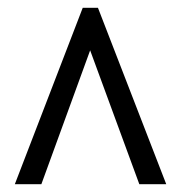

<svg xmlns="http://www.w3.org/2000/svg" viewBox="-20 -734 465 492"><path d="M18 -262H86L211 -605L337 -262H406L231 -714H192Z"/></svg>

Font: Noto Serif Armenian ExtraCondensed ExtraBold
Style: Regular
Weight: 800
Width: 2
Designer: Monotype Design Team
Foundry: Monotype Imaging Inc.
Version: Version 2.008